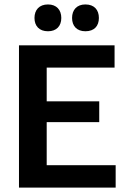

<svg xmlns="http://www.w3.org/2000/svg" viewBox="-20 -857 588 877"><path d="M199.2 -714.2C238.3 -714.2 260 -738.3 260 -775C260 -811.7 238.3 -836.7 199.2 -836.7C159.2 -836.7 137.5 -811.7 137.5 -775C137.5 -738.3 159.2 -714.2 199.2 -714.2ZM370 -714.2C410.8 -714.2 431.7 -738.3 431.7 -775C431.7 -811.7 410.8 -836.7 370 -836.7C330.8 -836.7 309.2 -811.7 309.2 -775C309.2 -738.3 330.8 -714.2 370 -714.2ZM508.3 0V-102.5H193.3V-299.2H433.3V-394.2H193.3V-548.3H503.3V-650H66.7V0Z"/></svg>

Font: Familjen Grotesk SemiBold
Style: Regular
Weight: 600
Designer: Anders Wikstroem, Jonas Baeckman, Matilda Gysing, Kristian Moeller
Foundry: Familjen STHLM AB
Version: Version 2.000